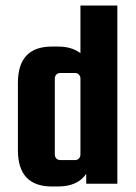

<svg xmlns="http://www.w3.org/2000/svg" viewBox="-20 -667 492 697"><path d="M169 -498C86 -498 45 -454 45 -366V-122C45 -34 86 10 169 10H190C238 10 272 -5 293 -36V0H406V-647H272V-474C251 -490 224 -498 190 -498ZM272 -106C272 -95 264 -86 253 -86H198C187 -86 179 -95 179 -106V-382C179 -393 187 -402 198 -402H253C264 -402 272 -393 272 -382Z"/></svg>

Font: sklik
Style: Regular
Weight: 400
Designer: Joe Prince
Foundry: Joe Prince
Version: Version 1.001